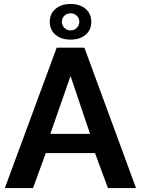

<svg xmlns="http://www.w3.org/2000/svg" viewBox="-20 -951 712 971"><path d="M266.7 -710H406.8L667.9 0H525.9L460.4 -176.9H211.5L147 0H4.6ZM435.4 -273.9 336.7 -566.8 234.5 -273.9ZM231.8 -840.1Q231.8 -882 261.1 -906.4Q290.3 -930.9 336.7 -930.9Q383.7 -930.9 412.7 -906.4Q441.7 -882 441.7 -840.1Q441.7 -799.4 412.7 -775Q383.7 -750.6 336.7 -750.6Q290.3 -750.6 261.1 -775Q231.8 -799.4 231.8 -840.1ZM337 -883.7Q318.6 -883.7 305.8 -871.6Q292.9 -859.6 292.9 -840.7Q292.9 -822.9 305.5 -810.1Q318.1 -797.2 337 -797.2Q354.8 -797.2 368 -809.8Q381.1 -822.4 381.1 -840.6Q381.1 -859.6 368.2 -871.6Q355.3 -883.7 337 -883.7Z"/></svg>

Font: Raleway Thin
Style: Regular
Weight: 100
Designer: Matt McInerney, Pablo Impallari, Rodrigo Fuenzalida
Foundry: Matt McInerney, Pablo Impallari, Rodrigo Fuenzalida
Version: Version 4.026